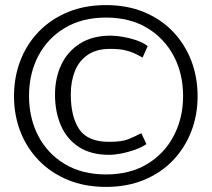

<svg xmlns="http://www.w3.org/2000/svg" viewBox="-20 -714 831 754"><path d="M756 -336Q756 -411 731 -476Q706 -541 659 -590Q612 -639 545.5 -666.5Q479 -694 396 -694Q313 -694 246.5 -666.5Q180 -639 132.5 -590Q85 -541 60 -476Q35 -411 35 -336Q35 -262 60 -197.5Q85 -133 132.5 -84Q180 -35 246.5 -7.5Q313 20 396 20Q479 20 545.5 -7.5Q612 -35 659 -84Q706 -133 731 -197.5Q756 -262 756 -336ZM94 -337Q94 -425 130.5 -494.5Q167 -564 235 -604.5Q303 -645 396 -645Q490 -645 557.5 -604.5Q625 -564 662 -494.5Q699 -425 699 -337Q699 -250 662 -180Q625 -110 557.5 -69.5Q490 -29 396 -29Q303 -29 235 -69.5Q167 -110 130.5 -180Q94 -250 94 -337ZM408 -106Q429 -106 455.5 -111Q482 -116 509 -125.5Q536 -135 555 -148L535 -191Q510 -178 484.5 -167.5Q459 -157 408 -157Q325 -157 291.5 -206Q258 -255 258 -344Q258 -394 274 -434.5Q290 -475 324.5 -498.5Q359 -522 412 -522Q448 -522 470 -517Q492 -512 508 -504.5Q524 -497 540 -488L560 -533Q542 -547 515.5 -556Q489 -565 462 -569.5Q435 -574 414 -574Q344 -574 295 -543.5Q246 -513 221 -460.5Q196 -408 196 -342Q196 -275 219 -221.5Q242 -168 289.5 -137Q337 -106 408 -106Z"/></svg>

Font: Catamaran Thin Light
Style: Regular
Weight: 300
Version: Version 2.000